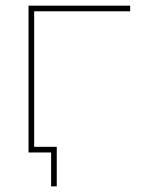

<svg xmlns="http://www.w3.org/2000/svg" viewBox="-20 -540 532 680"><path d="M101 -20H181V120H161V0H101H91H81V-520H441V-500H101Z"/></svg>

Font: M PLUS 1p Thin
Style: Regular
Weight: 250
Version: Version 1.062